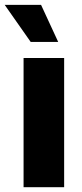

<svg xmlns="http://www.w3.org/2000/svg" viewBox="-44 -784 344 804"><path d="M54.7 0V-541H224.6V0ZM84.5 -608.4 -24.4 -763.7H127.9L199.7 -608.4Z"/></svg>

Font: Inter 17pt ExtraBold
Style: Regular
Weight: 800
Version: Version 4.001;git-66647c0bb